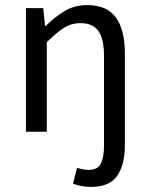

<svg xmlns="http://www.w3.org/2000/svg" viewBox="-20 -518 587 755"><path d="M338 217Q316 217 297.5 213Q279 209 267 204L283 142Q292 145 304 147.5Q316 150 329 150Q365 150 377 124.5Q389 99 389 55V-297Q389 -365 367 -396Q345 -427 297 -427Q260 -427 230.5 -408Q201 -389 164 -352V0H82V-486H150L157 -416H160Q195 -451 234 -474.5Q273 -498 323 -498Q400 -498 435.5 -449.5Q471 -401 471 -308V55Q471 129 441 173Q411 217 338 217Z"/></svg>

Font: .
Style: 
Weight: 400
Designer: Paul D. Hunt, Dalton Maag
Foundry: Dalton Maag Ltd
Version: Version 1.200